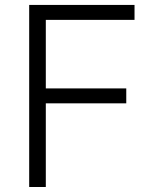

<svg xmlns="http://www.w3.org/2000/svg" viewBox="-20 -747 626 767"><path d="M96.6 0H163V-334.2H484.4V-393.8H163V-667.6H517.4V-727.3H96.6Z"/></svg>

Font: Karasuma Gothic
Style: Light
Weight: 300
Designer: Rasmus Andersson / Ryoko Nishizuka
Foundry: rsms
Version: Version 1.00